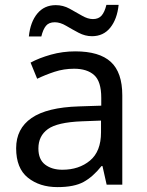

<svg xmlns="http://www.w3.org/2000/svg" viewBox="-20 -755 601 785"><path d="M288 -545Q386 -545 433 -502Q480 -459 480 -365V0H416L399 -76H395Q360 -32 321.5 -11Q283 10 215 10Q142 10 94 -28.5Q46 -67 46 -149Q46 -229 109 -272.5Q172 -316 303 -320L394 -323V-355Q394 -422 365 -448Q336 -474 283 -474Q241 -474 203 -461.5Q165 -449 132 -433L105 -499Q140 -518 188 -531.5Q236 -545 288 -545ZM314 -259Q214 -255 175.5 -227Q137 -199 137 -148Q137 -103 164.5 -82Q192 -61 235 -61Q303 -61 348 -98.5Q393 -136 393 -214V-262ZM98 -606Q104 -665 132.5 -699.5Q161 -734 208 -734Q238 -734 264.5 -719.5Q291 -705 315 -691Q339 -677 360 -677Q383 -677 395.5 -691.5Q408 -706 415 -735H465Q459 -677 431 -642Q403 -607 356 -607Q328 -607 301.5 -621Q275 -635 250.5 -649.5Q226 -664 204 -664Q180 -664 168 -649.5Q156 -635 149 -606Z"/></svg>

Font: Noto Sans Avestan
Style: Regular
Weight: 400
Designer: Monotype Design Team
Foundry: Monotype Imaging Inc.
Version: Version 2.003; ttfautohint (v1.8.4.7-5d5b)